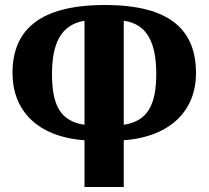

<svg xmlns="http://www.w3.org/2000/svg" viewBox="-20 -748 835 768"><path d="M318 0H475V-187C664 -201 764 -308 764 -455C764 -626 663 -728 400 -728C132 -728 30 -623 30 -456C30 -308 127 -201 318 -187ZM318 -249C222 -263 188 -326 188 -452C188 -570 221 -649 318 -665ZM475 -249V-665C570 -652 605 -575 605 -452C605 -330 571 -263 475 -249Z"/></svg>

Font: Noto Serif Georgian SemiCondensed ExtraBold
Style: Regular
Weight: 800
Width: 4
Designer: Monotype Design Team, Akaki Razmadze
Foundry: Google LLC
Version: Version 2.003